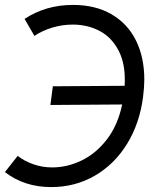

<svg xmlns="http://www.w3.org/2000/svg" viewBox="-29 -751 663 781"><path d="M179 10Q70 10 -9 -51L43 -117Q71 -95 107.5 -82.5Q144 -70 183 -70Q244 -70 302.5 -98Q361 -126 405.5 -183.5Q450 -241 468 -326L176 -324L186 -400L478 -402Q483 -487 454.5 -543Q426 -599 376.5 -625Q327 -651 267 -651Q225 -651 184.5 -639Q144 -627 111 -605L71 -674Q157 -731 268 -731Q359 -731 424.5 -693Q490 -655 524 -586.5Q558 -518 558 -427Q558 -397 553 -357Q539 -249 488 -166Q437 -83 357 -36.5Q277 10 179 10Z"/></svg>

Font: Bellota
Style: Bold Italic
Weight: 700
Italic angle: -7.5°
Designer: Kemie Guaida
Foundry: Kemie Guaida
Version: Version 4.001